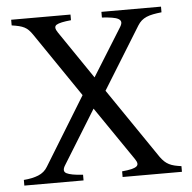

<svg xmlns="http://www.w3.org/2000/svg" viewBox="-47 -662 710 710"><g transform="rotate(-5 307.5 -307.5)"><path d="M379.9 0V-21Q401.4 -22.9 414.6 -26.1Q427.7 -29.3 433.6 -33.9Q439.5 -38.6 438.7 -45.4Q438 -52.2 431.2 -62L294.9 -261.2L171.9 -62Q158.2 -40.5 174.1 -32.2Q189.9 -23.9 234.9 -21V0H15.1V-21Q46.9 -23.4 69.3 -32.5Q91.8 -41.5 104 -62L258.8 -314.5L96.2 -553.2Q88.9 -564 82 -570.8Q75.2 -577.6 66.7 -582Q58.1 -586.4 47.1 -589.1Q36.1 -591.8 20 -594.2V-615.2H240.2V-594.2Q198.7 -590.3 186 -582.3Q173.3 -574.2 188 -553.2L308.6 -376L418.9 -553.2Q425.8 -564.5 424.8 -571.5Q423.8 -578.6 415.5 -583.3Q407.2 -587.9 392.1 -590.3Q377 -592.8 355 -594.2V-615.2H576.2V-594.2Q558.6 -592.3 544.7 -589.6Q530.8 -586.9 520 -582.3Q509.3 -577.6 501.2 -570.6Q493.2 -563.5 486.8 -553.2L344.7 -323.2L522.9 -62Q530.3 -51.8 537.8 -44.7Q545.4 -37.6 554.4 -33Q563.5 -28.3 574.7 -25.6Q585.9 -22.9 600.1 -21V0Z"/></g></svg>

Font: Gentium Kaktovik
Style: Regular
Weight: 400
Designer: J. Victor Gaultney and Annie Olsen
Foundry: SIL International
Version: Version 1.102; 2013; Maintenance release